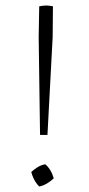

<svg xmlns="http://www.w3.org/2000/svg" viewBox="-20 -679 324 700"><path d="M173 -656 172 -544 153 -187H126L121 -544L123 -656Q130 -657 136 -658Q142 -659 148 -659Q155 -659 161.5 -658Q168 -657 173 -656ZM145 -80Q155 -72 163 -59Q171 -46 176 -29Q166 -19 152 -10.5Q138 -2 123 1Q112 -10 104.5 -24.5Q97 -39 94 -52Q105 -62 118 -70Q131 -78 145 -80Z"/></svg>

Font: Piazzolla Thin Thin
Style: Regular
Weight: 250
Version: Version 2.005